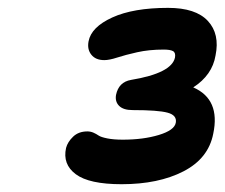

<svg xmlns="http://www.w3.org/2000/svg" viewBox="-20 -874 571 488"><path d="M289.1 -405.8Q206.5 -405.8 172.6 -431.2Q138.7 -456.5 147.9 -498Q151.9 -513.2 165.8 -526.6Q179.7 -540 202.1 -540Q210 -540 217.3 -536.9Q224.6 -533.7 230.7 -529.5Q236.8 -525.4 252.9 -522.2Q269 -519 292 -519Q344.2 -519 383.8 -531Q423.3 -543 426.8 -562Q430.2 -581.1 406 -587.6Q381.8 -594.2 316.9 -594.2Q293.5 -594.2 282.7 -605Q272 -615.7 274.9 -632.8Q281.7 -665.5 313 -670.9Q416.5 -688 424.8 -728Q426.8 -740.2 419.7 -744.1Q412.6 -748 396 -748Q358.9 -748 328.6 -741.2Q298.3 -734.4 278.1 -727.8Q257.8 -721.2 245.1 -721.2Q223.1 -721.2 212.2 -734.9Q201.2 -748.5 205.1 -769Q211.9 -805.2 265.4 -829.6Q318.8 -854 407.2 -854Q477.5 -854 508.3 -820.8Q539.1 -787.6 527.8 -732.9Q519.5 -683.1 471.2 -651.9Q540.5 -621.6 522 -534.2Q509.8 -471.2 446.3 -438.5Q382.8 -405.8 289.1 -405.8Z"/></svg>

Font: Shantell Sans Irregular Bouncy
Style: Italic
Weight: 600
Italic angle: -11.31°
Designer: Stephen Nixon, Anya Danilova, Shantell Martin
Foundry: Arrow Type
Version: Version 1.006;[9816181b4]